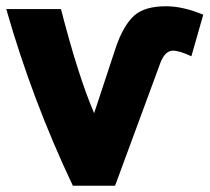

<svg xmlns="http://www.w3.org/2000/svg" viewBox="-35 -573 670 614"><path d="M266 -211 336 -423Q360 -492 393.5 -522.5Q427 -553 496 -553Q550 -553 615 -526L577 -393Q539 -411 518 -411Q494 -411 479 -375L333 21H198Q68 -253 -15 -544H160Q215 -330 266 -211Z"/></svg>

Font: Repo
Style: ExtraBold
Weight: 800
Designer: Stefan Peev
Foundry: Context Ltd
Version: Version 001.000